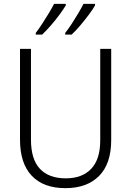

<svg xmlns="http://www.w3.org/2000/svg" viewBox="-20 -1061 682 998"><path d="M558 -333Q558 -210 495 -146.5Q432 -83 320 -83Q206 -83 145 -147.5Q84 -212 84 -335V-807H141V-335Q141 -233 187.5 -183.5Q234 -134 322 -134Q407 -134 454 -183.5Q501 -233 501 -331V-807H558ZM474 -1033Q463 -1013 442 -985Q421 -957 397 -928.5Q373 -900 352 -881H319V-890Q335 -910 353 -937.5Q371 -965 387.5 -993Q404 -1021 414 -1041H474ZM322 -1033Q310 -1013 289.5 -985Q269 -957 244.5 -929Q220 -901 199 -881H166V-890Q182 -911 200 -938.5Q218 -966 234.5 -993.5Q251 -1021 261 -1041H322Z"/></svg>

Font: Noto Sans Telugu UI SemiCondensed Light
Style: Regular
Weight: 300
Width: 4
Designer: Jelle Bosma - Monotype Design Team
Foundry: Monotype Imaging Inc.
Version: Version 2.005; ttfautohint (v1.8.4.7-5d5b)